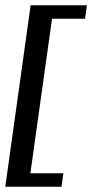

<svg xmlns="http://www.w3.org/2000/svg" viewBox="-23 -650 349 727"><path d="M-3 57 93 -630H306L299 -579H174L92 6H217L210 57Z"/></svg>

Font: Alumni Sans Thin SemiBold
Style: Italic
Weight: 600
Italic angle: -8°
Version: Version 1.016